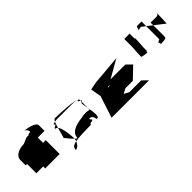

<svg xmlns="http://www.w3.org/2000/svg" viewBox="109 -1554 2143 2143"><g transform="rotate(-45 1181.0 -482.5)"><path d="M78 -490H100V-344H208V-312H436V-531H393V-614H499V-700C499 -752 385 -770 343 -775C357 -770 378 -750 380 -722C359 -710 335 -718 335 -700C310 -723 256 -673 218 -673C179 -673 78 -650 78 -575ZM343 -775C332 -776 332 -776 337 -776C338 -776 342 -776 343 -777Z M593 -409C593 -409 642 -345 675 -314V-318C675 -335 668 -486 629 -532C614 -478 601 -420 593 -409ZM603 -244C586 -216 597 -210 619 -222C638 -231 657 -256 667 -282C632 -274 603 -262 603 -244ZM603 -545C580 -562 670 -577 621 -589C616 -595 636 -600 653 -603C644 -584 637 -559 629 -532C622 -540 612 -545 603 -545ZM653 -603C672 -607 688 -608 665 -608H951C948 -608 990 -605 1004 -599C951 -625 703 -632 683 -632C672 -632 662 -621 653 -603ZM667 -282C671 -293 674 -304 675 -314C693 -297 705 -290 705 -306C705 -377 789 -412 895 -424C946 -436 1000 -434 1022 -423V-452C1035 -381 1049 -295 1013 -295C991 -295 1012 -358 951 -358C928 -340 1006 -325 932 -313C881 -301 966 -295 863 -295C839 -295 723 -293 667 -282ZM995 -589C990 -583 1009 -576 1022 -569V-580C1022 -587 1017 -592 1008 -597C1011 -595 1008 -592 995 -589ZM1004 -599C1006 -598 1007 -598 1008 -597C1007 -598 1005 -598 1004 -599ZM1013 -545C1004 -545 1013 -502 1022 -452V-548ZM1022 -548V-569C1035 -562 1042 -556 1022 -548Z M1132 -188H1723L1660 -250H1474L1416 -281L1474 -312H1591L1723 -438L1660 -500H1427L1641 -621L1283 -590L1194 -572L1216 -447ZM1339 -456C1339 -456 1354 -464 1354 -464C1354 -464 1379 -456 1379 -456Z M1846 -438C1846 -428 1916 -420 1927 -420C1929 -420 1931 -427 1933 -438H1938V-484C1943 -542 1946 -620 1946 -626C1946 -628 1943 -630 1938 -632V-710H1854V-583C1849 -525 1846 -444 1846 -438Z M2034 -662C2035 -661 2037 -663 2038 -666C2035 -665 2033 -663 2034 -662ZM2038 -666C2043 -678 2049 -712 2056 -712H2128V-638L2080 -675C2065 -671 2046 -669 2038 -666ZM2096 -412C2102 -406 2100 -381 2108 -381C2117 -381 2175 -384 2182 -390C2188 -396 2191 -404 2191 -412V-589L2128 -638V-434C2128 -425 2090 -418 2096 -412ZM2191 -589V-631H2285C2301 -631 2315 -644 2316 -661C2316 -647 2313 -484 2307 -490C2300 -497 2314 -500 2306 -500ZM2316 -662C2316 -662 2316 -661 2316 -661C2316 -661 2316 -662 2316 -662Z"/></g></svg>

Font: bitstorm
Style: ultext
Weight: 400
Version: Version 0.2